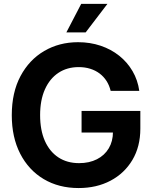

<svg xmlns="http://www.w3.org/2000/svg" viewBox="-20 -955 785 986"><path d="M383.8 10.7Q281.7 10.7 204.3 -35.4Q127 -81.5 83.7 -165.8Q40.5 -250 40.5 -363.3Q40.5 -480 85.2 -564Q129.9 -647.9 207 -693.1Q284.2 -738.3 380.9 -738.3Q442.9 -738.3 496.6 -720.2Q550.3 -702.1 592 -668.9Q633.8 -635.7 660.6 -589.8Q687.5 -543.9 695.3 -488.3H548.3Q541.5 -516.6 527.1 -539.1Q512.7 -561.5 491.7 -577.4Q470.7 -593.3 443.6 -601.8Q416.5 -610.4 384.3 -610.4Q324.2 -610.4 279.8 -580.8Q235.4 -551.3 210.7 -496.1Q186 -440.9 186 -363.8Q186 -286.6 210.4 -231.4Q234.9 -176.3 279.8 -146.7Q324.7 -117.2 386.2 -117.2Q438.5 -117.2 477.8 -137.2Q517.1 -157.2 538.6 -193.4Q560.1 -229.5 560.1 -277.8L593.3 -274.4H398.9V-385.3H700.7V-294.4Q700.7 -202.1 659.9 -133.5Q619.1 -64.9 547.6 -27.1Q476.1 10.7 383.8 10.7ZM320.8 -788.6 397 -935.1H531.7L419.9 -788.6Z"/></svg>

Font: Inter Cardless Tabular Bold
Style: Bold
Weight: 700
Designer: Rasmus Andersson
Foundry: rsms
Version: Version 4.000;git-4fc901f